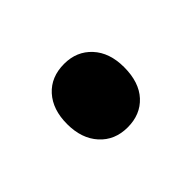

<svg xmlns="http://www.w3.org/2000/svg" viewBox="-41 -512 412 412"><g transform="rotate(45 164.5 -306.5)"><path d="M164 -220Q120 -220 94 -243.5Q68 -267 68 -307Q68 -345 94 -369Q120 -393 164 -393Q210 -393 235.5 -369.5Q261 -346 261 -307Q261 -268 234.5 -244Q208 -220 164 -220Z"/></g></svg>

Font: Literata 18pt
Style: Bold
Weight: 700
Designer: Latin by Veronika Burian and Jose Scaglione. Greek by Irene Vlachou. Cyrillic by Vera Evstafieva.
Foundry: TypeTogether
Version: Version 3.103;gftools[0.9.29]